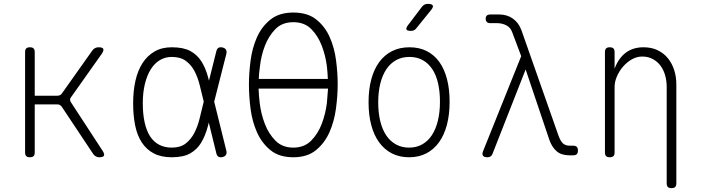

<svg xmlns="http://www.w3.org/2000/svg" viewBox="-20 -805 3640 995"><path d="M135 10Q122 10 116 4Q110 -2 110 -15V-535Q110 -548 116 -554Q122 -560 135 -560Q148 -560 154 -554Q160 -548 160 -535V-309H277Q285 -309 291 -312Q297 -315 301 -321L459 -544Q465 -552 473 -556Q481 -560 491 -560Q511 -560 515 -552Q519 -544 508 -527L348 -301Q343 -295 343 -288.5Q343 -282 347 -276L512 -23Q523 -6 518.5 2Q514 10 494 10Q484 10 476.5 5.5Q469 1 463 -7L300 -252Q295 -258 290 -261Q285 -264 277 -264H160V-15Q160 -2 154 4Q148 10 135 10Z M1153 -24Q1156 -11 1151 -2.5Q1146 6 1133 9Q1120 12 1112 7Q1104 2 1101 -11L1062 -170Q1060 -160 1057 -150Q1044 -101 1022.5 -65.5Q1001 -30 965.5 -10Q930 10 870 10Q815 10 777 -10Q739 -30 715 -66.5Q691 -103 680.5 -154.5Q670 -206 670 -270Q670 -334 682 -387Q694 -440 719 -478.5Q744 -517 781.5 -538.5Q819 -560 870 -560Q930 -560 965.5 -541Q1001 -522 1023 -488Q1045 -454 1058 -406Q1061 -397 1063 -387L1101 -539Q1104 -552 1112 -557Q1120 -562 1133 -559Q1146 -556 1151 -547.5Q1156 -539 1153 -526L1090 -278ZM1036 -278 1035 -282Q1025 -323 1015 -363.5Q1005 -404 988 -436.5Q971 -469 943 -489.5Q915 -510 870 -510Q836 -510 808.5 -493.5Q781 -477 761.5 -446Q742 -415 731 -370.5Q720 -326 720 -270Q720 -214 729.5 -171Q739 -128 757.5 -99Q776 -70 804.5 -55Q833 -40 870 -40Q915 -40 942.5 -61.5Q970 -83 987.5 -117Q1005 -151 1015 -193Q1025 -235 1035 -275Z M1500 10Q1427 10 1382 -26.5Q1337 -63 1312 -119Q1287 -175 1278.5 -241Q1270 -307 1270 -367Q1270 -425 1278.5 -490.5Q1287 -556 1311.5 -611.5Q1336 -667 1381.5 -703.5Q1427 -740 1500 -740Q1574 -740 1619 -704Q1664 -668 1688.5 -613Q1713 -558 1721.5 -492.5Q1730 -427 1730 -369Q1730 -309 1721 -242Q1712 -175 1687 -119Q1662 -63 1617 -26.5Q1572 10 1500 10ZM1500 -40Q1557 -40 1592.5 -76Q1628 -112 1647.5 -163.5Q1667 -215 1674 -271Q1678 -313 1680 -346H1320Q1321 -313 1326 -270Q1333 -214 1352.5 -163Q1372 -112 1407.5 -76Q1443 -40 1500 -40ZM1679 -396Q1678 -425 1674 -462Q1667 -517 1647.5 -568Q1628 -619 1593 -654.5Q1558 -690 1500 -690Q1442 -690 1407 -654Q1372 -618 1352.5 -567Q1333 -516 1327 -460Q1322 -425 1321 -396Z M2100 10Q2050 10 2011 -10Q1972 -30 1945 -67Q1918 -104 1904 -156.5Q1890 -209 1890 -275Q1890 -341 1904 -393.5Q1918 -446 1945 -483Q1972 -520 2011.5 -540Q2051 -560 2102 -560Q2153 -560 2192 -540Q2231 -520 2257 -483.5Q2283 -447 2296.5 -395Q2310 -343 2310 -278Q2310 -211 2296 -158Q2282 -105 2255 -67.5Q2228 -30 2189 -10Q2150 10 2100 10ZM2100 -40Q2138 -40 2167.5 -56.5Q2197 -73 2217.5 -103.5Q2238 -134 2249 -178.5Q2260 -223 2260 -278Q2260 -331 2250 -374Q2240 -417 2220 -447Q2200 -477 2170.5 -493.5Q2141 -510 2102 -510Q2063 -510 2033 -493.5Q2003 -477 1982.5 -446.5Q1962 -416 1951 -372.5Q1940 -329 1940 -275Q1940 -221 1950.5 -177.5Q1961 -134 1981.5 -103.5Q2002 -73 2032 -56.5Q2062 -40 2100 -40ZM2138 -659Q2132 -651 2125 -648Q2118 -645 2109 -645Q2090 -645 2086.5 -652Q2083 -659 2094 -674L2166 -769Q2172 -777 2179.5 -781Q2187 -785 2198 -785Q2218 -785 2222.5 -777Q2227 -769 2214 -753Z M2532 -7Q2529 1 2522.5 5.5Q2516 10 2507 10Q2489 10 2483 2Q2477 -6 2484 -23L2681 -514L2634 -639Q2625 -663 2603.5 -674Q2582 -685 2556 -685H2520Q2509 -685 2503 -691Q2497 -697 2497 -708Q2497 -719 2503 -724.5Q2509 -730 2520 -730H2567Q2608 -730 2638 -708.5Q2668 -687 2682 -649L2875 -100Q2886 -71 2899 -60.5Q2912 -50 2932 -50H2950Q2963 -50 2969 -44Q2975 -38 2975 -25Q2975 -12 2969 -6Q2963 0 2950 0H2932Q2890 0 2865.5 -20.5Q2841 -41 2827 -80L2704 -445Z M3165 -355V-15Q3165 -2 3159 4Q3153 10 3140 10Q3127 10 3121 4Q3115 -2 3115 -15V-535Q3115 -548 3121 -554Q3127 -560 3140 -560Q3153 -560 3159 -554Q3165 -548 3165 -535V-449Q3185 -503 3222.5 -531.5Q3260 -560 3315 -560Q3356 -560 3387.5 -545Q3419 -530 3440.5 -504Q3462 -478 3473.5 -443Q3485 -408 3485 -367V145Q3485 158 3479 164Q3473 170 3460 170Q3447 170 3441 164Q3435 158 3435 145V-355Q3435 -386 3427 -414.5Q3419 -443 3403 -464.5Q3387 -486 3363 -499Q3339 -512 3308 -512Q3280 -512 3254.5 -497.5Q3229 -483 3209 -460Q3189 -437 3177 -409Q3165 -381 3165 -355Z"/></svg>

Font: Maple Mono NL Thin
Style: Regular
Weight: 250
Monospace: yes
Designer: subframe7536
Version: Version 7.000